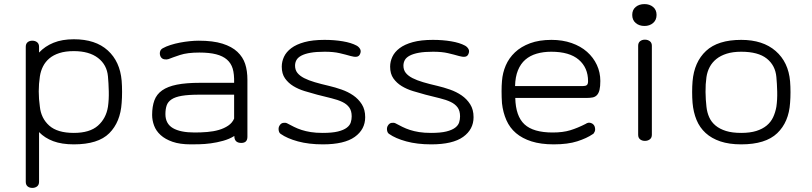

<svg xmlns="http://www.w3.org/2000/svg" viewBox="-20 -618 3969 939"><path d="M341 -426Q447 -426 507 -371.5Q567 -317 575 -223Q577 -198 577 -168.5Q577 -139 575 -115Q569 -21 514.5 33.5Q460 88 341 88Q282 88 240.5 72.5Q199 57 171 28V271Q171 286 161.5 293.5Q152 301 138 301Q124 301 115 293.5Q106 286 106 271V-389Q106 -404 115 -411.5Q124 -419 138 -419Q152 -419 161.5 -411.5Q171 -404 171 -389V-361Q200 -392 242 -409Q284 -426 341 -426ZM508 -244Q503 -301 459.5 -334.5Q416 -368 341 -368Q300 -368 270.5 -358.5Q241 -349 221.5 -332.5Q202 -316 190.5 -293.5Q179 -271 175 -244Q164 -172 175 -96Q181 -39 221 -3.5Q261 32 341 32Q419 32 459 -3.5Q499 -39 508 -96Q513 -131 512 -171.5Q511 -212 508 -244Z M1190 51Q1190 81 1160 81Q1126 81 1126 47Q1102 62 1071.5 70.5Q1041 79 1011 83Q981 87 954.5 87.5Q928 88 913 88Q860 88 824 75.5Q788 63 765.5 42.5Q743 22 733.5 -4Q724 -30 724 -56Q724 -97 735 -127Q746 -157 773 -176Q800 -195 845 -204Q890 -213 958 -213H1125Q1126 -256 1118 -282.5Q1110 -309 1090 -326.5Q1070 -344 1037 -352.5Q1004 -361 955 -361Q896 -361 860 -349Q824 -337 804 -329Q796 -326 783.5 -328Q771 -330 765 -342Q760 -353 762.5 -364.5Q765 -376 776 -382Q792 -391 814 -398Q836 -405 859.5 -409.5Q883 -414 907 -416.5Q931 -419 952 -419Q1022 -419 1068 -404.5Q1114 -390 1141 -364.5Q1168 -339 1179 -305.5Q1190 -272 1190 -227ZM1125 -155H955Q902 -155 869.5 -149.5Q837 -144 819 -132Q801 -120 795 -102Q789 -84 789 -60Q789 -13 825.5 8.5Q862 30 932 30Q963 30 993.5 27.5Q1024 25 1050 17.5Q1076 10 1096 -3.5Q1116 -17 1125 -38Z M1558 32Q1605 32 1633 25Q1661 18 1676 6.5Q1691 -5 1695.5 -19.5Q1700 -34 1700 -49Q1700 -76 1688 -92.5Q1676 -109 1654 -119.5Q1632 -130 1601 -137.5Q1570 -145 1531 -155Q1501 -163 1470 -172.5Q1439 -182 1414.5 -197Q1390 -212 1374 -234.5Q1358 -257 1358 -292Q1358 -317 1369 -340.5Q1380 -364 1404.5 -382.5Q1429 -401 1469 -412Q1509 -423 1567 -423Q1615 -423 1656.5 -416Q1698 -409 1724 -395Q1735 -389 1741 -378.5Q1747 -368 1741 -354Q1736 -342 1724 -340.5Q1712 -339 1695 -344Q1671 -351 1641 -358Q1611 -365 1568 -365Q1526 -365 1498.5 -360Q1471 -355 1454 -346Q1437 -337 1430 -324.5Q1423 -312 1423 -297Q1423 -276 1434.5 -261.5Q1446 -247 1467.5 -236Q1489 -225 1519.5 -216Q1550 -207 1589 -198Q1619 -191 1650.5 -180Q1682 -169 1707.5 -151.5Q1733 -134 1749.5 -108Q1766 -82 1766 -45Q1766 15 1715 51.5Q1664 88 1559 88Q1490 88 1437 73.5Q1384 59 1353 37Q1345 32 1343 19.5Q1341 7 1346 -2Q1353 -15 1364.5 -17Q1376 -19 1384 -15Q1401 -6 1418 2.5Q1435 11 1455 17.5Q1475 24 1500 28Q1525 32 1558 32Z M2088 32Q2135 32 2163 25Q2191 18 2206 6.5Q2221 -5 2225.5 -19.5Q2230 -34 2230 -49Q2230 -76 2218 -92.5Q2206 -109 2184 -119.5Q2162 -130 2131 -137.5Q2100 -145 2061 -155Q2031 -163 2000 -172.5Q1969 -182 1944.5 -197Q1920 -212 1904 -234.5Q1888 -257 1888 -292Q1888 -317 1899 -340.5Q1910 -364 1934.5 -382.5Q1959 -401 1999 -412Q2039 -423 2097 -423Q2145 -423 2186.5 -416Q2228 -409 2254 -395Q2265 -389 2271 -378.5Q2277 -368 2271 -354Q2266 -342 2254 -340.5Q2242 -339 2225 -344Q2201 -351 2171 -358Q2141 -365 2098 -365Q2056 -365 2028.5 -360Q2001 -355 1984 -346Q1967 -337 1960 -324.5Q1953 -312 1953 -297Q1953 -276 1964.5 -261.5Q1976 -247 1997.5 -236Q2019 -225 2049.5 -216Q2080 -207 2119 -198Q2149 -191 2180.5 -180Q2212 -169 2237.5 -151.5Q2263 -134 2279.5 -108Q2296 -82 2296 -45Q2296 15 2245 51.5Q2194 88 2089 88Q2020 88 1967 73.5Q1914 59 1883 37Q1875 32 1873 19.5Q1871 7 1876 -2Q1883 -15 1894.5 -17Q1906 -19 1914 -15Q1931 -6 1948 2.5Q1965 11 1985 17.5Q2005 24 2030 28Q2055 32 2088 32Z M2677 -423Q2731 -423 2775.5 -407.5Q2820 -392 2851 -364.5Q2882 -337 2899 -300.5Q2916 -264 2916 -222Q2916 -195 2912 -178.5Q2908 -162 2899.5 -153Q2891 -144 2878.5 -141.5Q2866 -139 2849 -139H2500Q2502 -50 2545 -10Q2588 30 2683 30Q2733 30 2769 19Q2805 8 2844 -12Q2857 -21 2870 -16.5Q2883 -12 2888 0Q2893 15 2888.5 25.5Q2884 36 2879 38Q2850 58 2803.5 73Q2757 88 2688 88Q2625 88 2579.5 73.5Q2534 59 2503.5 33Q2473 7 2456.5 -30.5Q2440 -68 2435 -113Q2433 -143 2433 -171.5Q2433 -200 2435 -222Q2438 -262 2453.5 -298Q2469 -334 2498.5 -362Q2528 -390 2572.5 -406.5Q2617 -423 2677 -423ZM2830 -197Q2844 -197 2850 -202Q2856 -207 2856 -221Q2856 -287 2810.5 -326Q2765 -365 2676 -365Q2637 -365 2604.5 -355.5Q2572 -346 2549 -326Q2526 -306 2513 -274Q2500 -242 2499 -197Z M3072 -545Q3072 -570 3089 -584Q3106 -598 3132 -598Q3157 -598 3174 -584Q3191 -570 3191 -545Q3191 -520 3174 -505.5Q3157 -491 3132 -491Q3106 -491 3089 -505.5Q3072 -520 3072 -545ZM3101 -394Q3101 -409 3110.5 -416.5Q3120 -424 3134 -424Q3148 -424 3158 -416.5Q3168 -409 3168 -394V41Q3168 56 3158 63.5Q3148 71 3134 71Q3120 71 3110.5 63.5Q3101 56 3101 41Z M3605 -423Q3711 -423 3773.5 -368.5Q3836 -314 3844 -220Q3846 -195 3846 -167Q3846 -139 3844 -115Q3838 -21 3781 33.5Q3724 88 3605 88Q3546 88 3503 73.5Q3460 59 3431 32.5Q3402 6 3386.5 -31.5Q3371 -69 3367 -115Q3365 -140 3365 -168Q3365 -196 3367 -220Q3375 -315 3433 -369Q3491 -423 3605 -423ZM3777 -241Q3772 -298 3730 -331.5Q3688 -365 3605 -365Q3564 -365 3534 -355.5Q3504 -346 3483.5 -329.5Q3463 -313 3451 -290.5Q3439 -268 3435 -241Q3430 -206 3430.5 -168Q3431 -130 3435 -96Q3438 -68 3448.5 -44.5Q3459 -21 3479.5 -4Q3500 13 3530.5 22.5Q3561 32 3605 32Q3648 32 3678.5 22.5Q3709 13 3729.5 -4Q3750 -21 3761 -44.5Q3772 -68 3777 -96Q3782 -131 3781 -170Q3780 -209 3777 -241Z"/></svg>

Font: Cafe24 Ssurround air
Style: Light
Weight: 300
Designer: Cafe24 thkim, hmlim, mnelim, sdjeong, hskwak & 4IRTF
Foundry: Cafe24
Version: Version 1.001